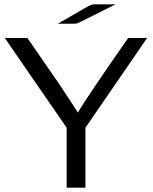

<svg xmlns="http://www.w3.org/2000/svg" viewBox="-20 -870 707 890"><path d="M2 -694H107L254 -481Q334 -361 341 -348Q376 -410 574 -694H662L376 -278V0H289V-278ZM248 -760Q281 -779 326 -805Q384 -839 395.5 -844.5Q407 -850 418 -850H516L358 -771L336 -761L321 -760Z"/></svg>

Font: CMU Sans Serif
Style: Medium
Weight: 500
Version: Version 0.7.0